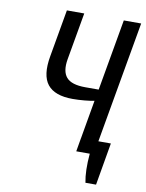

<svg xmlns="http://www.w3.org/2000/svg" viewBox="-93 -765 743 980"><g transform="rotate(10 279.0 -275.0)"><path d="M345 0 392 -270Q373 -266 341.5 -263Q310 -260 280 -260Q187 -260 149.5 -307Q112 -354 130 -455L173 -700H263L220 -455Q209 -391 235.5 -360.5Q262 -330 333 -330H403L468 -700H558L435 0ZM419 150Q413 120 412 82.5Q411 45 415 0H345L357 -70H512L474 150Z"/></g></svg>

Font: Cuprum
Style: Italic
Weight: 400
Italic angle: -10°
Designer: Jovanny Lemonad
Foundry: Jovanny Lemonad
Version: Version 3.000